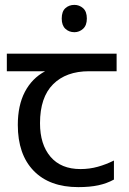

<svg xmlns="http://www.w3.org/2000/svg" viewBox="-20 -757 530 787"><path d="M285 -737Q305 -737 320.5 -723.5Q336 -710 336 -681Q336 -653 320.5 -639Q305 -625 285 -625Q263 -625 248 -639Q233 -653 233 -681Q233 -710 248 -723.5Q263 -737 285 -737ZM301 10Q183 10 118 -57Q53 -124 53 -245Q53 -325 82 -380.5Q111 -436 165 -465H8V-537H458V-465H345Q251 -465 197.5 -411.5Q144 -358 144 -252Q144 -165 187 -114.5Q230 -64 310 -64Q347 -64 381 -73.5Q415 -83 447 -99V-21Q418 -5 383 2.5Q348 10 301 10Z"/></svg>

Font: lmalayalam15
Style: Book
Weight: 400
Designer: Jelle Bosma - Monotype Design Team
Foundry: Monotype Imaging Inc.
Version: Version 2.003